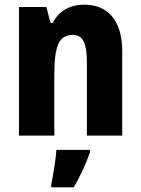

<svg xmlns="http://www.w3.org/2000/svg" viewBox="-20 -579 601 820"><path d="M341 -559C281 -559 232 -534 205 -481H196L178 -549H61V0H212V-256C212 -380 230 -430 291 -430C336 -430 351 -391 351 -315V0H502V-360C502 -492 440 -559 341 -559ZM364 72V61H221C218 102 207 171 199 208V221H295C323 172 347 122 364 72Z"/></svg>

Font: Noto Sans Gurmukhi UI Condensed ExtraBold
Style: Regular
Weight: 800
Width: 3
Designer: Jelle Bosma - Monotype Design Team
Foundry: Monotype Imaging Inc.
Version: Version 2.004